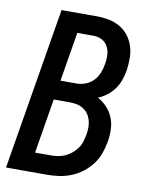

<svg xmlns="http://www.w3.org/2000/svg" viewBox="-83 -796 666 857"><g transform="rotate(10 250.0 -367.5)"><path d="M4 0 126 -735H287Q315 -735 342 -729.5Q369 -724 392 -710.5Q415 -697 431 -676Q447 -655 455 -629.5Q463 -604 463 -575.5Q463 -547 459 -519Q455 -497 447.5 -475.5Q440 -454 426.5 -435Q413 -416 394 -401.5Q375 -387 354 -378Q378 -365 396 -345.5Q414 -326 424 -301.5Q434 -277 435 -248.5Q436 -220 431 -191Q426 -164 416.5 -137.5Q407 -111 389.5 -88Q372 -65 348.5 -47Q325 -29 298.5 -18.5Q272 -8 245 -4Q218 0 191 0ZM176 -424H250Q270 -424 290.5 -432Q311 -440 325.5 -455.5Q340 -471 348 -491Q356 -511 359 -531Q363 -552 362 -572.5Q361 -593 352 -610.5Q343 -628 325.5 -637.5Q308 -647 287 -647H213ZM120 -88H191Q207 -88 223.5 -90.5Q240 -93 255.5 -100Q271 -107 285 -118.5Q299 -130 309 -144Q319 -158 324 -174.5Q329 -191 332 -207Q335 -224 335 -240.5Q335 -257 330.5 -272.5Q326 -288 317 -300.5Q308 -313 294.5 -321.5Q281 -330 265 -333Q249 -336 232 -336H161Z"/></g></svg>

Font: Iosevka SS04 Semibold Oblique
Style: Regular
Weight: 600
Italic angle: -9°
Monospace: yes
Designer: Belleve Invis
Foundry: Belleve Invis
Version: Version 19.0.0; ttfautohint (v1.8.4)